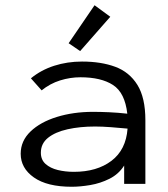

<svg xmlns="http://www.w3.org/2000/svg" viewBox="-20 -702 640 733"><path d="M254 11Q160 11 109.5 -24.5Q59 -60 59 -115Q59 -164 96.5 -200Q134 -236 197 -255.5Q260 -275 335 -275Q363 -275 396.5 -273.5Q430 -272 466 -268Q457 -348 411.5 -377.5Q366 -407 287 -407Q248 -407 209.5 -395Q171 -383 139 -357L98 -403Q137 -435 187 -451Q237 -467 293 -467Q366 -467 420 -447Q474 -427 504.5 -378Q535 -329 535 -243V0H454V-70Q433 -37 398 -19.5Q363 -2 324.5 4.5Q286 11 254 11ZM136 -119Q136 -92 154 -76Q172 -60 200.5 -53Q229 -46 262 -46Q350 -46 405.5 -88Q461 -130 467 -211Q436 -214 403 -216.5Q370 -219 343 -219Q285 -219 238 -208.5Q191 -198 163.5 -176Q136 -154 136 -119ZM286 -507 242 -537 341 -682 401 -638Z"/></svg>

Font: Inconsolata Expanded
Style: Regular
Weight: 400
Width: 7
Monospace: yes
Designer: Raph Levien, Cyreal, Brenton Simpson
Foundry: Raph Levien, Cyreal, Google
Version: Version 3.000; ttfautohint (v1.8.2.53-6de2)